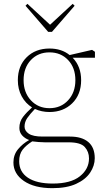

<svg xmlns="http://www.w3.org/2000/svg" viewBox="-20 -736 550 1001"><path d="M238 -172Q297 -172 335 -213Q373 -254 373 -318Q373 -383 335 -423Q297 -463 238 -463Q179 -463 141 -423Q103 -383 103 -318Q103 -254 141 -213Q179 -172 238 -172ZM238 -152Q197 -152 162 -168Q136 -141 122 -120.5Q108 -100 108 -76Q108 -54 130 -39Q152 -24 202 -24H345Q407 -24 440.5 4.5Q474 33 474 89Q474 128 450 164Q426 200 377 222.5Q328 245 253 245Q159 245 104.5 207.5Q50 170 50 111Q50 71 74 42Q98 13 132 -6Q110 -14 95.5 -30Q81 -46 81 -69Q81 -102 100 -126.5Q119 -151 147 -176Q113 -197 93 -234Q73 -271 73 -318Q73 -392 119 -437.5Q165 -483 238 -483Q301 -483 343 -449L460 -476L475 -466V-435H359Q403 -389 403 -318Q403 -243 356.5 -197.5Q310 -152 238 -152ZM80 105Q80 160 125.5 190.5Q171 221 255 221Q349 221 396.5 183Q444 145 444 90Q444 55 422 30.5Q400 6 338 6H214Q198 6 181.5 4.5Q165 3 148 1Q115 22 97.5 45Q80 68 80 105ZM123 -716 241 -607 359 -716 369 -706 251 -570H231L113 -706Z"/></svg>

Font: Source Serif Pro ExtraLight
Style: Regular
Weight: 200
Designer: Frank Grießhammer
Foundry: Adobe Systems Incorporated
Version: Version 3.001;hotconv 1.0.111;makeotfexe 2.5.65597